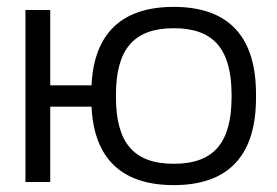

<svg xmlns="http://www.w3.org/2000/svg" viewBox="-20 -529 806 558"><path d="M54 0H126V-219H246C253 -69 333 9 485 9C645 9 724 -78 724 -244V-256C724 -422 645 -509 485 -509C333 -509 253 -431 246 -281H126V-500H54ZM317 -247V-253C317 -385 368 -447 485 -447C602 -447 653 -385 653 -253V-247C653 -115 602 -53 485 -53C368 -53 317 -115 317 -247Z"/></svg>

Font: LT Wave Alt Light
Style: Regular
Weight: 300
Designer: Daniel Lyons
Version: Version 2.5 (Glyphs App)